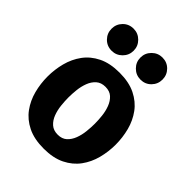

<svg xmlns="http://www.w3.org/2000/svg" viewBox="-206 -810 922 922"><g transform="rotate(45 255.5 -348.5)"><path d="M24 -250Q24 -298 36 -344Q48 -390 75 -427Q102 -464 146.5 -486Q191 -508 256 -508Q320 -508 364.5 -486Q409 -464 436 -427Q463 -390 475 -344Q487 -298 487 -250Q487 -202 475 -156Q463 -110 436 -73Q409 -36 364.5 -14Q320 8 256 8Q191 8 146.5 -14Q102 -36 75 -73Q48 -110 36 -156Q24 -202 24 -250ZM166 -250Q166 -226 169 -197.5Q172 -169 181.5 -144Q191 -119 209 -103Q227 -87 256 -87Q285 -87 302.5 -103Q320 -119 329.5 -144Q339 -169 342 -197.5Q345 -226 345 -250Q345 -274 342 -302Q339 -330 329.5 -355Q320 -380 302.5 -396Q285 -412 256 -412Q227 -412 209 -396Q191 -380 181.5 -355Q172 -330 169 -302Q166 -274 166 -250ZM154 -555Q122 -555 100.5 -577Q79 -599 79 -630Q79 -661 100.5 -683Q122 -705 154 -705Q185 -705 207 -683Q229 -661 229 -630Q229 -599 207 -577Q185 -555 154 -555ZM350 -555Q319 -555 297 -577Q275 -599 275 -630Q275 -661 297 -683Q319 -705 350 -705Q382 -705 403.5 -683Q425 -661 425 -630Q425 -599 403.5 -577Q382 -555 350 -555Z"/></g></svg>

Font: Epunda Sans
Style: Bold
Weight: 700
Designer: Simon Atzbach
Foundry: typofactur
Version: Version 2.204; ttfautohint (v1.8.4.7-5d5b)